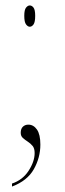

<svg xmlns="http://www.w3.org/2000/svg" viewBox="-20 -530 237 704"><path d="M89 -432Q82 -432 75.5 -440.5Q69 -449 69 -472Q69 -494 75.5 -502Q82 -510 89 -510Q97 -510 103 -502Q109 -494 109 -472Q109 -449 103 -440.5Q97 -432 89 -432ZM24 143Q63 130 85 96Q107 62 107 31Q107 14 99.5 5Q92 -4 82 -10.5Q72 -17 64 -24Q56 -31 56 -43Q56 -58 64 -65.5Q72 -73 84 -73Q103 -73 115.5 -55Q128 -37 128 0Q128 48 104 90.5Q80 133 24 154Z"/></svg>

Font: Noto Serif Display SemiCondensed Thin
Style: Regular
Weight: 100
Width: 4
Designer: Monotype Design Team
Foundry: Monotype Imaging Inc.
Version: Version 2.009